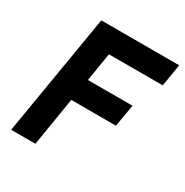

<svg xmlns="http://www.w3.org/2000/svg" viewBox="-162 -830 924 961"><g transform="rotate(30 300.0 -350.0)"><path d="M150 -700H600L579 -572H268L241 -408H499L477 -280H219L173 0H33Z"/></g></svg>

Font: Oak Sans
Style: Bold Italic
Weight: 700
Italic angle: -9.5°
Foundry: Erik Kennedy, Walven
Version: Version 1.000